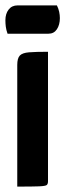

<svg xmlns="http://www.w3.org/2000/svg" viewBox="-31 -692 242 712"><path d="M33 0V-451Q33 -476 42.5 -486Q52 -496 76.5 -498Q101 -500 147 -500V-20Q147 -10 142.5 -6Q138 -2 114 -1Q90 0 33 0ZM-3 -567Q-8 -581 -9.5 -593Q-11 -605 -11 -617Q-11 -641 1 -656.5Q13 -672 34 -672H180Q186 -660 188.5 -648Q191 -636 191 -625Q191 -600 180 -583.5Q169 -567 149 -567Z"/></svg>

Font: Yanone Kaffeesatz ExtraLight
Style: Bold
Weight: 700
Version: Version 2.003